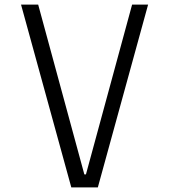

<svg xmlns="http://www.w3.org/2000/svg" viewBox="-20 -820 740 840"><path d="M147 -800 349 -57H356L558 -800H628L408 0H292L72 -800Z"/></svg>

Font: Martian Mono SemiExpanded ExtraLight
Style: Regular
Weight: 250
Monospace: yes
Version: Version 0.930